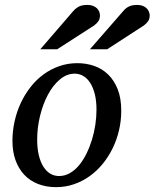

<svg xmlns="http://www.w3.org/2000/svg" viewBox="-20 -752 631 784"><path d="M374 -304.2Q374 -339.8 367.2 -367.2Q360.4 -394.5 348.6 -413.1Q336.9 -431.6 320.6 -441.4Q304.2 -451.2 285.2 -451.2Q252.4 -451.2 224.4 -427.5Q196.3 -403.8 175.8 -365.5Q155.3 -327.1 143.6 -279.1Q131.8 -231 131.8 -182.1Q131.8 -145 138.7 -117.2Q145.5 -89.4 157.7 -70.6Q169.9 -51.8 186 -42.5Q202.1 -33.2 221.2 -33.2Q244.6 -33.2 265.4 -45.2Q286.1 -57.1 303 -77.4Q319.8 -97.7 333 -124.5Q346.2 -151.4 355.5 -181.4Q364.7 -211.4 369.4 -243.2Q374 -274.9 374 -304.2ZM475.1 -299.8Q475.1 -259.3 466.1 -220.5Q457 -181.6 440.2 -147Q423.3 -112.3 399.7 -83.3Q376 -54.2 346.4 -33Q316.9 -11.7 282.2 0.2Q247.6 12.2 209 12.2Q168 12.2 134.8 -1Q101.6 -14.2 78.6 -38.8Q55.7 -63.5 43.2 -98.4Q30.8 -133.3 30.8 -176.8Q30.8 -217.3 39.6 -256.6Q48.3 -295.9 64.7 -331.1Q81.1 -366.2 104.5 -396.2Q127.9 -426.3 157.5 -448Q187 -469.7 221.9 -481.9Q256.8 -494.1 295.9 -494.1Q332 -494.1 364.5 -482.9Q397 -471.7 421.6 -447.8Q446.3 -423.8 460.7 -387.2Q475.1 -350.6 475.1 -299.8ZM388.2 -689Q388.2 -674.8 381.6 -665.3Q375 -655.8 364.3 -647.9L213.4 -550.8H144.5L279.3 -707Q289.1 -718.3 302 -725.1Q314.9 -731.9 337.4 -731.9Q350.6 -731.9 360.1 -728Q369.6 -724.1 376 -718Q382.3 -711.9 385.3 -704.1Q388.2 -696.3 388.2 -689ZM591.3 -689Q591.3 -674.8 584.7 -665.3Q578.1 -655.8 567.4 -647.9L417.5 -550.8H347.2L483.4 -707Q488.3 -712.9 493.7 -717.3Q499 -721.7 505.6 -725.1Q512.2 -728.5 520.8 -730.2Q529.3 -731.9 540.5 -731.9Q553.7 -731.9 563.2 -728Q572.8 -724.1 578.9 -718Q585 -711.9 588.1 -704.1Q591.3 -696.3 591.3 -689Z"/></svg>

Font: Charis SIL Phon
Style: Italic
Weight: 400
Italic angle: -11°
Foundry: SIL International
Version: Version 5.000